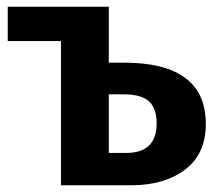

<svg xmlns="http://www.w3.org/2000/svg" viewBox="-20 -550 652 570"><path d="M348 -364Q591 -364 591 -182Q591 -93 529.5 -46.5Q468 0 370 0H161V-428H3V-530H304L303 -529V-364ZM355 -96Q445 -96 445 -184Q445 -228 422.5 -249Q400 -270 346 -270H303V-96Z"/></svg>

Font: Fira Sans SemiBold
Style: Regular
Weight: 600
Designer: bBox Type GmbH & Carrois Corporate GbR & Edenspiekermann AG
Foundry: bBox Type GmbH & Carrois Corporate GbR & Edenspiekermann AG
Version: Version 4.301;PS 004.301;hotconv 1.0.88;makeotf.lib2.5.64775